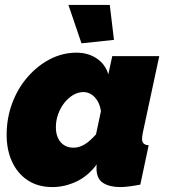

<svg xmlns="http://www.w3.org/2000/svg" viewBox="-20 -750 686 780"><path d="M193 10Q135 10 93.5 -17Q52 -44 29.5 -92Q7 -140 7 -202Q7 -270 29.5 -330.5Q52 -391 92 -437Q132 -483 183 -509.5Q234 -536 291 -536Q338 -536 373 -512.5Q408 -489 420 -448L436 -522H627L560 -210Q559 -203 558 -197Q557 -191 557 -186Q557 -161 584 -160L550 0Q524 5 503.5 7.5Q483 10 469 10Q425 10 398.5 -7Q372 -24 372 -67Q372 -70 372 -72.5Q372 -75 372.5 -77.5Q373 -80 373 -82Q337 -34 289.5 -12Q242 10 193 10ZM279 -150Q291 -150 302 -153.5Q313 -157 324 -163.5Q335 -170 346.5 -180.5Q358 -191 370 -204L390 -298Q387 -321 377 -338.5Q367 -356 352 -366Q337 -376 319 -376Q298 -376 278 -364.5Q258 -353 242 -333Q226 -313 216.5 -287Q207 -261 207 -233Q207 -208 215.5 -189.5Q224 -171 240 -160.5Q256 -150 279 -150ZM258 -730H426L443 -588L311 -574Z"/></svg>

Font: Raleway Thin Black
Style: Italic
Weight: 900
Italic angle: -12°
Version: Version 4.026